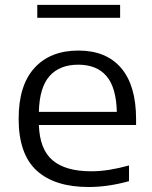

<svg xmlns="http://www.w3.org/2000/svg" viewBox="-20 -758 625 788"><path d="M344 9.5Q204 9.5 130.2 -58.2Q56.5 -126 56.5 -270.5Q56.5 -408 121.5 -479.2Q186.5 -550.5 302 -550.5Q416 -550.5 477.2 -478.8Q538.5 -407 538.5 -269V-245H139.5Q143 -144.5 196.2 -99.8Q249.5 -55 354.5 -55Q390.5 -55 429.5 -61.2Q468.5 -67.5 509.5 -79V-14.5Q423.5 9.5 344 9.5ZM301 -492.5Q225 -492.5 183.5 -446Q142 -399.5 139.5 -299H459.5Q457 -399 417 -445.8Q377 -492.5 301 -492.5ZM133 -685V-738H473V-685Z"/></svg>

Font: Encode Sans Expanded
Style: Regular
Weight: 400
Width: 7
Designer: Multiple Designers
Foundry: Impallari Type
Version: Version 3.000; ttfautohint (v1.8.3) -l 8 -r 50 -G 200 -x 14 